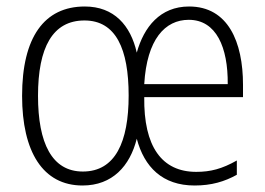

<svg xmlns="http://www.w3.org/2000/svg" viewBox="-20 -561 816 591"><path d="M562 -541C473 -541 423 -478 401 -399C382 -483 331 -541 241 -541C116 -541 48 -446 48 -266C48 -94 112 10 234 10C326 10 380 -50 401 -134C424 -47 480 10 579 10C631 10 671 -2 709 -23V-67C663 -41 628 -32 584 -32C478 -32 422 -110 424 -262H728V-300C728 -432 682 -541 562 -541ZM561 -500C646 -500 682 -415 681 -302H424C432 -440 488 -500 561 -500ZM240 -498C337 -498 376 -410 376 -267C376 -124 335 -33 235 -33C140 -33 97 -120 97 -266C97 -415 142 -498 240 -498Z"/></svg>

Font: Noto Sans Armenian Condensed ExtraLight
Style: Regular
Weight: 200
Width: 3
Designer: Monotype Design Team
Foundry: Monotype Imaging Inc.
Version: Version 2.008